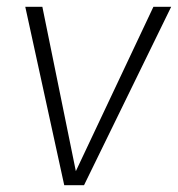

<svg xmlns="http://www.w3.org/2000/svg" viewBox="-20 -542 521 562"><path d="M481 -522 226 0H168L54 -522H104L202 -41L429 -522Z"/></svg>

Font: Fira Sans ExtraLight
Style: Italic
Weight: 275
Italic angle: -8°
Designer: Carrois Corporate & Edenspiekermann AG
Foundry: Carrois Corporate GbR & Edenspiekermann AG
Version: Version 4.203